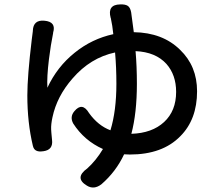

<svg xmlns="http://www.w3.org/2000/svg" viewBox="-20 -805 985 871"><path d="M374 37Q316 2 376 -41Q416 -77 447 -129Q362 -167 312 -245Q296 -275 317 -300Q353 -344 384 -292Q425 -235 481 -214Q508 -302 508 -425Q508 -500 502 -567Q390 -543 309 -449Q238 -368 218 -273Q211 -241 212 -218Q212 -214 213 -203Q215 -182 216 -171Q222 -125 177 -119Q156 -116 146 -121Q133 -126 129 -144Q104 -249 104 -372Q104 -459 124 -625Q128 -653 129 -664Q129 -665 129 -666Q131 -716 182 -711Q236 -706 221 -657Q221 -656 221 -655Q210 -601 202 -536Q192 -454 195 -407Q239 -502 319 -566Q397 -629 494 -650Q490 -690 483 -721V-722L482 -724Q466 -784 525 -785Q548 -786 559.5 -778.5Q571 -771 575 -749Q580 -716 587 -659Q718 -657 797 -579Q874 -505 874 -391Q874 -263 798 -187Q717 -104 569 -104Q552 -104 543 -105Q506 -26 440 31Q406 57 374 37ZM576 -198Q670 -201 724.5 -251.5Q779 -302 779 -388Q779 -465 735 -515Q686 -569 595 -573Q601 -503 601 -425Q601 -293 576 -198Z"/></svg>

Font: GenSenRounded TW M
Style: Regular
Weight: 500
Version: Version 1.501;PS 1;hotconv 16.6.51;makeotf.lib2.5.65220